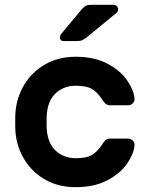

<svg xmlns="http://www.w3.org/2000/svg" viewBox="-20 -765 617 795"><path d="M43 0ZM293 -110Q338 -110 360 -123Q382 -136 401 -164Q409 -177 416.5 -184Q424 -191 434 -191H510Q521 -191 529.5 -183Q538 -175 537 -164Q535 -131 508 -90Q481 -49 426.5 -19.5Q372 10 293 10Q222 10 167.5 -21Q113 -52 81 -104.5Q49 -157 44 -219Q43 -231 43 -259Q43 -288 44 -300Q49 -362 80.5 -414.5Q112 -467 167 -498.5Q222 -530 293 -530Q372 -530 426.5 -500.5Q481 -471 508 -430Q535 -389 537 -356Q538 -345 529.5 -337Q521 -329 510 -329H434Q424 -329 416.5 -336Q409 -343 401 -356Q382 -384 360 -397Q338 -410 293 -410Q247 -410 213.5 -381.5Q180 -353 174 -295Q173 -285 173 -260Q173 -235 174 -225Q180 -167 213.5 -138.5Q247 -110 293 -110ZM355 -745H450Q459 -745 464 -739.5Q469 -734 469 -725Q469 -718 464 -713L341 -612Q330 -603 321.5 -599Q313 -595 299 -595H244Q228 -595 228 -611Q228 -617 233 -624L318 -726Q329 -738 336 -741.5Q343 -745 355 -745Z"/></svg>

Font: Hezaedrus Medium
Style: Regular
Weight: 500
Designer: Hubert & Fischer
Foundry: Hubert & Fischer
Version: Version 1.10;September 3, 2019;FontCreator 11.5.0.2425 64-bi